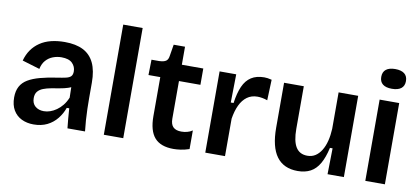

<svg xmlns="http://www.w3.org/2000/svg" viewBox="-69 -967 2658 1217"><g transform="rotate(10 1260.5 -359.0)"><path d="M191 13Q148 13 114 -3.5Q80 -20 60.5 -53Q41 -86 41 -135Q41 -176 56.5 -205Q72 -234 103 -252.5Q134 -271 180 -283.5Q226 -296 287 -305Q321 -310 343 -315Q365 -320 375 -330.5Q385 -341 385 -362Q385 -393 363 -415Q341 -437 293 -437Q265 -437 238.5 -427Q212 -417 193 -395.5Q174 -374 167 -340L54 -374Q65 -414 86 -444Q107 -474 138 -495Q169 -516 209 -526Q249 -536 297 -536Q369 -536 416 -512Q463 -488 486.5 -438.5Q510 -389 510 -312V-214Q510 -180 511 -143.5Q512 -107 514.5 -70.5Q517 -34 521 0H408Q405 -28 402 -60.5Q399 -93 397 -127H381Q368 -89 342 -56.5Q316 -24 278.5 -5.5Q241 13 191 13ZM241 -81Q261 -81 281.5 -88Q302 -95 322 -109Q342 -123 359 -144Q376 -165 388 -194L386 -280L410 -276Q393 -262 368.5 -254Q344 -246 316.5 -241.5Q289 -237 261.5 -232Q234 -227 212 -218.5Q190 -210 177 -194.5Q164 -179 164 -152Q164 -118 185.5 -99.5Q207 -81 241 -81Z M642 0V-709H767V0Z M1092 12Q1009 12 970 -32.5Q931 -77 931 -171V-422H855L857 -521H906Q936 -522 950 -531.5Q964 -541 967 -566L979 -639H1052V-523H1190V-418H1052V-176Q1052 -139 1069.5 -122Q1087 -105 1122 -105Q1140 -105 1158.5 -109.5Q1177 -114 1193 -125V-5Q1163 5 1137.5 8.5Q1112 12 1092 12Z M1295 0V-263V-523H1402L1399 -341H1417Q1426 -406 1445 -449Q1464 -492 1497.5 -513.5Q1531 -535 1581 -535Q1591 -535 1602.5 -533.5Q1614 -532 1629 -528L1624 -395Q1608 -401 1591 -404Q1574 -407 1560 -407Q1521 -407 1493 -386.5Q1465 -366 1447.5 -329Q1430 -292 1422 -241V0Z M1891 13Q1801 13 1755.5 -48.5Q1710 -110 1710 -235V-523H1837V-249Q1837 -170 1861 -131.5Q1885 -93 1935 -93Q1964 -93 1986 -107Q2008 -121 2024.5 -147.5Q2041 -174 2050 -210Q2059 -246 2061 -288V-523H2187V-217V0H2082L2085 -167H2068Q2054 -104 2031 -64Q2008 -24 1973.5 -5.5Q1939 13 1891 13Z M2325 0V-523H2451V0ZM2389 -604Q2350 -604 2330 -620Q2310 -636 2310 -667Q2310 -699 2330.5 -715Q2351 -731 2389 -731Q2428 -731 2448.5 -715Q2469 -699 2469 -667Q2469 -636 2448.5 -620Q2428 -604 2389 -604Z"/></g></svg>

Font: Bricolage Grotesque 18pt SemiBold
Style: Regular
Weight: 600
Version: Version 1.001;gftools[0.9.33.dev8+g029e19f]